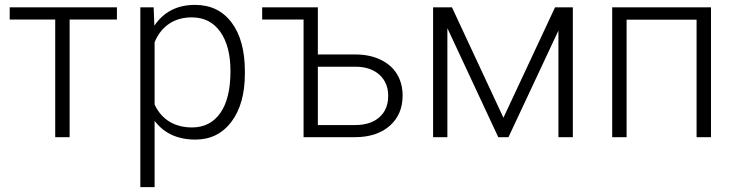

<svg xmlns="http://www.w3.org/2000/svg" viewBox="-20 -558 2992 781"><path d="M455.6 -478.5H263.2V0H204.6V-478.5H19.5V-528.3H455.6Z M550.8 0ZM976.1 -258.8Q976.1 -135.3 921.4 -62.7Q866.7 9.8 774.9 9.8Q666.5 9.8 608.9 -66.4V203.1H550.8V-528.3H605L607.9 -453.6Q665 -538.1 773.4 -538.1Q868.2 -538.1 922.1 -466.3Q976.1 -394.5 976.1 -267.1ZM917.5 -269Q917.5 -370.1 876 -428.7Q834.5 -487.3 760.3 -487.3Q706.5 -487.3 668 -461.4Q629.4 -435.5 608.9 -386.2V-132.8Q629.9 -87.4 668.9 -63.5Q708 -39.6 761.2 -39.6Q835 -39.6 876.2 -98.4Q917.5 -157.2 917.5 -269Z M1046.4 -528.3H1272.9V-336.4H1425.3Q1483.9 -336.4 1528.1 -315.2Q1572.3 -293.9 1595 -256.3Q1617.7 -218.8 1617.7 -168.9Q1617.7 -92.3 1565.2 -46.1Q1512.7 0 1423.3 0H1214.8V-478.5H1046.4ZM1272.9 -286.6V-49.3H1424.3Q1487.3 -49.3 1523.2 -81.1Q1559.1 -112.8 1559.1 -168Q1559.1 -220.7 1524.2 -253.2Q1489.3 -285.6 1428.7 -286.6Z M2027.8 -79.1 2237.8 -528.3H2310.1V0H2251.5V-433.6L2048.3 0H2006.8L1799.8 -443.4V0H1741.7V-528.3H1818.4Z M2872.1 0H2813.5V-478H2528.8V0H2470.2V-528.3H2872.1Z"/></svg>

Font: Roboto Light
Style: Regular
Weight: 300
Designer: Google
Version: Version 2.134; 2016; ttfautohint (v1.6)